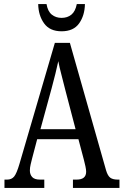

<svg xmlns="http://www.w3.org/2000/svg" viewBox="-20 -925 608 945"><path d="M2 0V-41H15Q37 -41 49.5 -56Q62 -71 76 -119L250 -714H324L502 -87Q510 -60 522.5 -50.5Q535 -41 560 -41H568V0H339V-41H357Q404 -41 404 -80Q404 -90 400.5 -106.5Q397 -123 393 -138L366 -240H163L138 -145Q135 -133 131 -116.5Q127 -100 127 -86Q127 -66 138.5 -53.5Q150 -41 177 -41H198V0ZM179 -289H352L302 -480Q291 -525 281.5 -560.5Q272 -596 267 -624Q261 -596 252.5 -561.5Q244 -527 234 -490ZM283 -771Q225 -771 197 -810Q169 -849 168 -905H209Q215 -869 235 -853Q255 -837 283 -837Q312 -837 331.5 -853Q351 -869 358 -905H398Q397 -849 369.5 -810Q342 -771 283 -771Z"/></svg>

Font: Noto Serif Khmer ExtraCondensed
Style: Regular
Weight: 400
Width: 2
Designer: Danh Hong and the Monotype Design Team
Foundry: Monotype Imaging Inc.
Version: Version 2.004; ttfautohint (v1.8.4.7-5d5b)